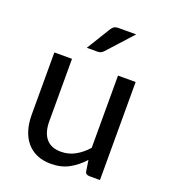

<svg xmlns="http://www.w3.org/2000/svg" viewBox="-128 -778 781 879"><g transform="rotate(20 262.5 -338.0)"><path d="M61 0ZM147 -477.5V-173.3Q147 -119.6 171.1 -90.1Q195.3 -60.5 244.6 -60.5Q281.2 -60.5 312.7 -77.9Q344.2 -95.2 371.1 -125.5V-477.5H457V0H405.3Q396.5 0 390.6 -4.2Q384.8 -8.3 383.8 -17.6L376 -68.4Q345.2 -34.2 307.4 -13.4Q269.5 7.3 219.7 7.3Q180.7 7.3 151.1 -5.6Q121.6 -18.6 101.6 -42.2Q81.5 -65.9 71.3 -99.4Q61 -132.8 61 -173.3V-477.5ZM384.8 -683.1 274.4 -561.5Q267.6 -554.2 261 -551.3Q254.4 -548.3 244.6 -548.3H193.4L263.2 -662.1Q269.5 -672.9 277.3 -678Q285.2 -683.1 300.8 -683.1Z"/></g></svg>

Font: Carlito
Style: Regular
Weight: 400
Designer: Lukasz Dziedzic
Foundry: tyPoland Lukasz Dziedzic
Version: Version 1.104